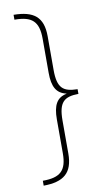

<svg xmlns="http://www.w3.org/2000/svg" viewBox="-96 -760 536 965"><g transform="rotate(-10 171.5 -278.0)"><path d="M46 133V158C148 157 196 120 196 20V-148C196 -242 225 -265 298 -266V-290C225 -291 196 -313 196 -406V-578C196 -677 148 -713 46 -714V-689C135 -689 169 -659 169 -570V-396C169 -325 189 -289 239 -278V-277C189 -267 169 -231 169 -158V14C169 103 135 133 46 133Z"/></g></svg>

Font: Noto Sans Condensed Thin
Style: Regular
Weight: 100
Width: 3
Designer: Monotype Design Team
Foundry: Monotype Imaging Inc.
Version: Version 2.013